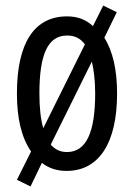

<svg xmlns="http://www.w3.org/2000/svg" viewBox="-20 -606 485 692"><path d="M402 -269C402 -353 387 -421 356 -470L401 -562L352 -586L315 -512C289 -536 259 -547 222 -547C104 -547 41 -452 41 -269C41 -180 57 -111 92 -60L41 42L90 66L131 -19C155 0 185 10 220 10C337 10 402 -91 402 -269ZM122 -269C122 -409 152 -478 222 -478C249 -478 270 -468 286 -446L136 -144C127 -174 122 -216 122 -269ZM323 -269C323 -129 291 -58 221 -58C198 -58 178 -67 163 -85L311 -384C318 -355 323 -317 323 -269Z"/></svg>

Font: Noto Sans Gujarati ExtraCondensed
Style: Regular
Weight: 400
Width: 2
Designer: Jelle Bosma - Monotype Design Team, Universal Thirst
Foundry: Monotype Imaging Inc.
Version: Version 2.106